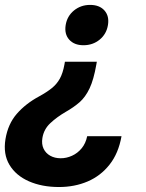

<svg xmlns="http://www.w3.org/2000/svg" viewBox="-23 -568 600 787"><path d="M373.9 -315 371.9 -303.5Q361 -241.3 344.1 -205.6Q327.1 -169.9 303.1 -148.9Q279 -127.9 246.2 -109.3Q209.9 -88.2 183.2 -63.1Q156.5 -38.1 150.8 -2.5Q146.7 22.5 155.5 41.2Q164.3 59.9 182.8 70.3Q201.3 80.7 225.8 80.7Q249.6 80.7 272.2 70.4Q294.9 60.2 311.6 40Q328.3 19.9 334.4 -9.8H475.1Q462.7 60.5 426.1 106.7Q389.6 153 336.2 175.8Q282.8 198.6 218.8 198.6Q149 198.6 95.6 175.2Q42.2 151.7 15.8 107.7Q-10.6 63.7 -0.6 2.3Q9.7 -60 46 -101.6Q82.2 -143.2 137.2 -172.8Q168.4 -189.9 189.1 -206.5Q209.7 -223 222.3 -245.7Q234.8 -268.5 241.1 -303.5L243.1 -315ZM346.4 -547.9Q384.8 -547.9 405.1 -525.1Q425.5 -502.2 419.5 -465.4Q413.5 -428.5 385.5 -405.5Q357.5 -382.6 319.1 -382.6Q281.2 -382.6 260.7 -405.5Q240.2 -428.5 246.2 -465.4Q252.2 -502.2 280.3 -525.1Q308.4 -547.9 346.4 -547.9Z"/></svg>

Font: Inter Variable
Style: Italic
Weight: 400
Italic angle: -9.39999°
Designer: Rasmus Andersson
Foundry: rsms
Version: Version 4.001;git-9221beed3